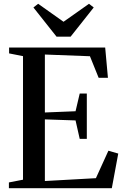

<svg xmlns="http://www.w3.org/2000/svg" viewBox="-20 -994 658 1014"><path d="M101.5 -45V-697.5L28 -712V-743H535.5L550 -583H501L455 -697L217 -706V-400L379 -406.5L401 -500H438.5V-260.5H401L379 -358L217 -363.5V-38L486.5 -53L552.5 -198L604.5 -183L570.5 0H27V-30.5ZM278.5 -800.5 156.5 -954.5 181.5 -974 315.5 -879 450 -974 475 -954.5 353 -800.5Z"/></svg>

Font: Merriweather 96pt Medium
Style: Regular
Weight: 500
Version: Version 2.100